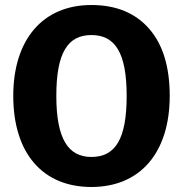

<svg xmlns="http://www.w3.org/2000/svg" viewBox="-20 -730 731 767"><path d="M345 -710C151 -710 33 -572 33 -347C33 -117 151 17 345 17C540 17 658 -120 658 -347C658 -462 631 -552 576 -615C521 -678 444 -710 345 -710ZM345 -590C440 -590 486 -519 486 -347C486 -175 441 -103 345 -103C252 -103 205 -176 205 -347C205 -518 250 -590 345 -590Z"/></svg>

Font: Fira Sans
Style: Bold
Weight: 700
Designer: Carrois Corporate & Edenspiekermann AG
Foundry: Carrois Corporate GbR & Edenspiekermann AG
Version: Version 4.203